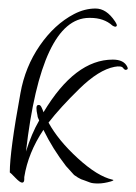

<svg xmlns="http://www.w3.org/2000/svg" viewBox="-20 -427 320 451"><path d="M82 -163Q156 -287 245 -287Q271 -287 279 -270Q280 -268 280 -266Q280 -264 276.5 -263Q273 -262 269 -267.5Q265 -273 249 -270Q212 -263 166.5 -218.5Q121 -174 94 -139Q117 -97 163 -55Q209 -13 244 -5Q250 -4 241 -1Q224 4 210.5 4Q197 4 191 1.5Q185 -1 179 -3Q173 -5 170.5 -6Q168 -7 163 -10Q158 -13 154 -16Q149 -21 135 -37Q104 -77 82 -122Q46 -68 37 -11V-6Q37 2 32 2Q27 2 16 -9.5Q5 -21 3 -22Q3 -72 28 -208Q39 -270 73.5 -320Q108 -370 154 -394Q179 -407 204.5 -407Q230 -407 250 -377Q256 -368 254 -366Q252 -362 244 -367Q224 -385 192 -385Q191 -385 189 -385Q77 -384 41 -71Q54 -113 72 -144Q68 -152 68 -156Q63 -178 68.5 -180Q74 -182 77 -176Q80 -170 82 -164Z"/></svg>

Font: Lovers Quarrel
Style: Regular
Weight: 400
Designer: Robert E. Leuschke
Foundry: Robert E. Leuschke
Version: Version 1.001